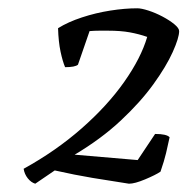

<svg xmlns="http://www.w3.org/2000/svg" viewBox="-20 -788 452 463"><path d="M65 -345Q55 -348 47 -358Q39 -368 37 -381Q115 -424 177 -478.5Q239 -533 279.5 -590.5Q320 -648 335 -699Q315 -706 293 -710Q271 -714 241 -714Q230 -714 219 -714Q208 -714 196 -713L168 -632Q161 -626 137 -626Q131 -640 126 -663.5Q121 -687 120 -720Q144 -735 177.5 -746Q211 -757 246 -762.5Q281 -768 311 -768Q321 -768 338 -762.5Q355 -757 372 -748Q389 -739 400.5 -729.5Q412 -720 412 -713Q412 -697 396.5 -662.5Q381 -628 350 -585Q319 -542 271.5 -497.5Q224 -453 160 -415L312 -402L354 -465Q382 -465 389 -457Q385 -438 380.5 -419Q376 -400 367 -374Q355 -366 330 -355.5Q305 -345 291 -345Q245 -352 203 -359Q161 -366 112 -377Z"/></svg>

Font: Texturina
Style: Italic
Weight: 400
Italic angle: -11°
Designer: Guillermo Torres Carreño
Foundry: Omnibus-Type
Version: Version 1.002; ttfautohint (v1.8.3)